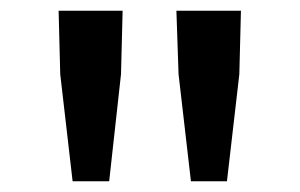

<svg xmlns="http://www.w3.org/2000/svg" viewBox="-20 -795 558 357"><path d="M115 -458 92 -657 89 -775H208L205 -657L183 -458ZM335 -458 312 -657 308 -775H428L425 -657L402 -458Z"/></svg>

Font: Noto Sans JP Thin Medium
Style: Regular
Weight: 500
Version: Version 2.004-H2;hotconv 1.0.118;makeotfexe 2.5.65603